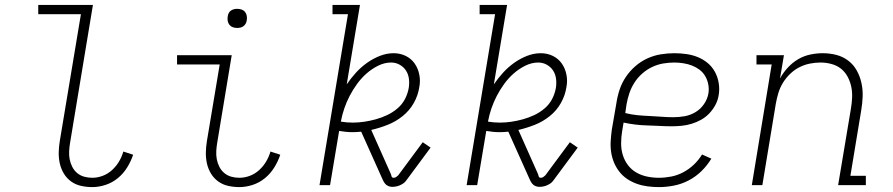

<svg xmlns="http://www.w3.org/2000/svg" viewBox="-20 -755 3640 783"><path d="M356 8Q333 8 310.5 3Q288 -2 270 -15Q252 -28 240.5 -47Q229 -66 224 -88Q219 -110 219.5 -133.5Q220 -157 224 -181L310 -697H136V-735H359L266 -174Q263 -157 262 -139.5Q261 -122 264 -106Q267 -90 274.5 -75Q282 -60 294.5 -49.5Q307 -39 323 -34.5Q339 -30 356 -30Q378 -30 399 -38Q420 -46 437 -61.5Q454 -77 465.5 -96.5Q477 -116 483 -137L523 -124Q514 -97 498.5 -72Q483 -47 460.5 -28.5Q438 -10 410.5 -1Q383 8 356 8Z M956 8Q933 8 910.5 3Q888 -2 870 -15Q852 -28 840.5 -47Q829 -66 824 -88Q819 -110 819.5 -133.5Q820 -157 824 -181L876 -492H702V-530H925L866 -174Q863 -157 862 -139.5Q861 -122 864 -106Q867 -90 874.5 -75Q882 -60 894.5 -49.5Q907 -39 923 -34.5Q939 -30 956 -30Q978 -30 999 -38Q1020 -46 1037 -61.5Q1054 -77 1065.5 -96.5Q1077 -116 1083 -137L1123 -124Q1114 -97 1098.5 -72Q1083 -47 1060.5 -28.5Q1038 -10 1010.5 -1Q983 8 956 8ZM947 -641Q938 -641 929.5 -644Q921 -647 915.5 -654Q910 -661 908.5 -670.5Q907 -680 909 -690Q910 -696 913 -702Q916 -708 922 -712Q928 -716 934.5 -717.5Q941 -719 947 -719Q957 -719 965.5 -716Q974 -713 979.5 -706Q985 -699 986.5 -689.5Q988 -680 986 -670Q985 -664 981.5 -658Q978 -652 972.5 -648Q967 -644 960.5 -642.5Q954 -641 947 -641Z M1579 7Q1571 7 1563 3.5Q1555 0 1550 -6.5Q1545 -13 1541.5 -20.5Q1538 -28 1535 -35L1453 -218Q1444 -217 1434.5 -216.5Q1425 -216 1416 -216Q1403 -216 1389.5 -217.5Q1376 -219 1363 -221L1326 0H1283L1399 -697H1336V-735H1448L1394 -411Q1411 -436 1431.5 -458.5Q1452 -481 1476.5 -498.5Q1501 -516 1529 -527Q1557 -538 1585 -538Q1612 -538 1634.5 -527Q1657 -516 1671 -496Q1685 -476 1690 -450.5Q1695 -425 1690 -400Q1685 -366 1667.5 -335Q1650 -304 1622 -281.5Q1594 -259 1561 -246Q1528 -233 1494 -225L1572 -50Q1575 -44 1576.5 -37Q1578 -30 1585 -30Q1591 -30 1595.5 -33Q1600 -36 1604 -40L1704 -175L1736 -153L1636 -18Q1631 -11 1624 -6.5Q1617 -2 1610 1Q1603 4 1595 5.5Q1587 7 1579 7ZM1419 -255Q1442 -255 1465.5 -258.5Q1489 -262 1512.5 -268.5Q1536 -275 1558.5 -285.5Q1581 -296 1600.5 -312.5Q1620 -329 1631.5 -351Q1643 -373 1647 -397Q1650 -416 1647.5 -434.5Q1645 -453 1635.5 -467.5Q1626 -482 1610 -491Q1594 -500 1575 -500Q1548 -500 1522 -487Q1496 -474 1474.5 -455Q1453 -436 1436 -412.5Q1419 -389 1406 -364Q1393 -339 1384 -312.5Q1375 -286 1370 -259Q1382 -257 1394 -256Q1406 -255 1419 -255Z M2179 7Q2171 7 2163 3.5Q2155 0 2150 -6.5Q2145 -13 2141.5 -20.5Q2138 -28 2135 -35L2053 -218Q2044 -217 2034.5 -216.5Q2025 -216 2016 -216Q2003 -216 1989.5 -217.5Q1976 -219 1963 -221L1926 0H1883L1999 -697H1936V-735H2048L1994 -411Q2011 -436 2031.5 -458.5Q2052 -481 2076.5 -498.5Q2101 -516 2129 -527Q2157 -538 2185 -538Q2212 -538 2234.5 -527Q2257 -516 2271 -496Q2285 -476 2290 -450.5Q2295 -425 2290 -400Q2285 -366 2267.5 -335Q2250 -304 2222 -281.5Q2194 -259 2161 -246Q2128 -233 2094 -225L2172 -50Q2175 -44 2176.5 -37Q2178 -30 2185 -30Q2191 -30 2195.5 -33Q2200 -36 2204 -40L2304 -175L2336 -153L2236 -18Q2231 -11 2224 -6.5Q2217 -2 2210 1Q2203 4 2195 5.5Q2187 7 2179 7ZM2019 -255Q2042 -255 2065.5 -258.5Q2089 -262 2112.5 -268.5Q2136 -275 2158.5 -285.5Q2181 -296 2200.5 -312.5Q2220 -329 2231.5 -351Q2243 -373 2247 -397Q2250 -416 2247.5 -434.5Q2245 -453 2235.5 -467.5Q2226 -482 2210 -491Q2194 -500 2175 -500Q2148 -500 2122 -487Q2096 -474 2074.5 -455Q2053 -436 2036 -412.5Q2019 -389 2006 -364Q1993 -339 1984 -312.5Q1975 -286 1970 -259Q1982 -257 1994 -256Q2006 -255 2019 -255Z M2667 8Q2644 8 2621 5Q2598 2 2577 -5.5Q2556 -13 2538 -25Q2520 -37 2506.5 -54Q2493 -71 2484.5 -91Q2476 -111 2472.5 -133.5Q2469 -156 2470.5 -179.5Q2472 -203 2475 -226L2494 -336Q2498 -363 2507 -390Q2516 -417 2532.5 -441.5Q2549 -466 2571.5 -485.5Q2594 -505 2620.5 -517Q2647 -529 2675 -533.5Q2703 -538 2730 -538Q2755 -538 2779.5 -534.5Q2804 -531 2826 -522Q2848 -513 2866 -498Q2884 -483 2895.5 -462Q2907 -441 2911 -416.5Q2915 -392 2911 -368Q2908 -347 2898 -328Q2888 -309 2873 -293Q2858 -277 2839 -266.5Q2820 -256 2800 -250Q2780 -244 2759.5 -242Q2739 -240 2719 -240Q2694 -240 2669 -241.5Q2644 -243 2619.5 -243.5Q2595 -244 2571 -247Q2547 -250 2523 -255L2517 -219Q2513 -195 2513 -170Q2513 -145 2520 -122.5Q2527 -100 2541 -81.5Q2555 -63 2575 -51.5Q2595 -40 2618.5 -35Q2642 -30 2667 -30Q2692 -30 2717.5 -35Q2743 -40 2766.5 -52.5Q2790 -65 2809.5 -83.5Q2829 -102 2843 -125L2881 -108Q2864 -80 2840.5 -57Q2817 -34 2788 -19Q2759 -4 2728 2Q2697 8 2667 8ZM2726 -277Q2749 -277 2772 -281Q2795 -285 2816 -297.5Q2837 -310 2851 -330.5Q2865 -351 2869 -374Q2872 -392 2868.5 -410.5Q2865 -429 2856 -444.5Q2847 -460 2833 -470.5Q2819 -481 2802.5 -487.5Q2786 -494 2767 -497Q2748 -500 2730 -500Q2707 -500 2684 -496Q2661 -492 2639 -481.5Q2617 -471 2598.5 -454.5Q2580 -438 2567 -417.5Q2554 -397 2546.5 -374.5Q2539 -352 2535 -329L2530 -294Q2553 -288 2577.5 -285.5Q2602 -283 2627 -282Q2652 -281 2676.5 -279Q2701 -277 2726 -277Z M3046 0 3127 -492H3065V-530H3177L3161 -435Q3174 -459 3193 -479.5Q3212 -500 3235 -513.5Q3258 -527 3284 -532.5Q3310 -538 3335 -538Q3364 -538 3391 -531Q3418 -524 3439.5 -507.5Q3461 -491 3474 -467.5Q3487 -444 3493 -417Q3499 -390 3498 -361.5Q3497 -333 3492 -304L3448 -38H3511V0H3398L3450 -311Q3454 -334 3455 -357Q3456 -380 3451.5 -401.5Q3447 -423 3436.5 -442.5Q3426 -462 3409.5 -475Q3393 -488 3371 -494Q3349 -500 3326 -500Q3304 -500 3282 -495.5Q3260 -491 3239.5 -480.5Q3219 -470 3202 -453.5Q3185 -437 3173 -417.5Q3161 -398 3154.5 -376.5Q3148 -355 3144 -333L3089 0Z"/></svg>

Font: Iosevka Slab XLtEx
Style: Italic
Weight: 200
Width: 7
Italic angle: -9°
Monospace: yes
Designer: Belleve Invis
Foundry: Belleve Invis
Version: Version 11.1.0; ttfautohint (v1.8.3)